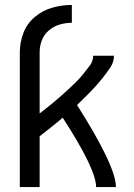

<svg xmlns="http://www.w3.org/2000/svg" viewBox="-20 -755 540 775"><path d="M60 0V-544H140V-297L154 -308Q171 -321 188 -335Q205 -349 221.5 -363.5Q238 -378 254 -392.5Q270 -407 285.5 -422.5Q301 -438 314.5 -454.5Q328 -471 342 -489.5Q356 -508 356 -530H440Q440 -504 425 -482Q410 -460 394 -440Q378 -420 361 -401.5Q344 -383 326 -365.5Q308 -348 291 -331Q448 -84 448 0H368Q368 -72 233 -280Q222 -271 212 -262Q192 -246 172 -230Q156 -217 140 -205V0ZM60 -544Q60 -584 74.5 -622Q89 -660 120.5 -686.5Q152 -713 191 -724Q230 -735 270 -735V-663Q245 -663 221 -656Q197 -649 177.5 -632.5Q158 -616 149 -592.5Q140 -569 140 -544Z"/></svg>

Font: Iosevka SS01
Style: Regular
Weight: 400
Monospace: yes
Designer: Belleve Invis
Foundry: Belleve Invis
Version: 2.3.3; ttfautohint (v1.8.3)